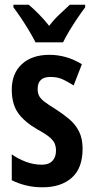

<svg xmlns="http://www.w3.org/2000/svg" viewBox="-20 -786 397 816"><path d="M331 -154Q331 -71 285 -30.5Q239 10 161 10Q123 10 90.5 2Q58 -6 30 -20V-130Q55 -112 88.5 -99Q122 -86 158 -86Q187 -86 202.5 -102Q218 -118 218 -146Q218 -161 213 -174.5Q208 -188 191 -202.5Q174 -217 139 -236Q85 -267 57.5 -305Q30 -343 30 -405Q30 -474 73 -513.5Q116 -553 190 -553Q263 -553 328 -513L293 -423Q269 -438 247 -448.5Q225 -459 194 -459Q140 -459 140 -408Q140 -392 145.5 -380Q151 -368 168 -354.5Q185 -341 218 -321Q249 -301 275 -279Q301 -257 316 -227Q331 -197 331 -154ZM131 -606Q121 -626 105 -653Q89 -680 71 -707Q53 -734 37 -755V-766H102Q120 -751 144 -727Q168 -703 189 -676Q212 -706 233.5 -725.5Q255 -745 277 -766H342V-755Q327 -735 309 -708.5Q291 -682 274.5 -654.5Q258 -627 248 -606Z"/></svg>

Font: Noto Sans Kannada ExtraCondensed SemiBold
Style: Regular
Weight: 600
Width: 2
Designer: Jelle Bosma - Monotype Design Team
Foundry: Monotype Imaging Inc.
Version: Version 2.005; ttfautohint (v1.8.4.7-5d5b)